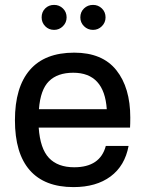

<svg xmlns="http://www.w3.org/2000/svg" viewBox="-20 -750 602 784"><path d="M283 -535Q398 -535 455 -463.5Q512 -392 512 -270Q512 -244 511 -229H138Q144 -143 180 -105Q216 -67 283 -67Q389 -67 412 -154H505Q490 -73 431.5 -29.5Q373 14 280 14Q162 14 101.5 -55Q41 -124 41 -259Q41 -394 102 -464.5Q163 -535 283 -535ZM139 -304H416Q406 -453 279 -453Q215 -453 180 -418.5Q145 -384 139 -304ZM150 -679Q150 -701 164.5 -715.5Q179 -730 201 -730Q222 -730 237 -715.5Q252 -701 252 -679Q252 -658 237 -643Q222 -628 201 -628Q179 -628 164.5 -643Q150 -658 150 -679ZM308 -679Q308 -701 323 -715.5Q338 -730 360 -730Q381 -730 396 -715.5Q411 -701 411 -679Q411 -658 396 -643Q381 -628 360 -628Q338 -628 323 -643Q308 -658 308 -679Z"/></svg>

Font: Nacelle
Style: Regular
Weight: 400
Designer: Sora Sagano
Foundry: Sora Sagano
Version: Version 1.000;FEAKit 1.0